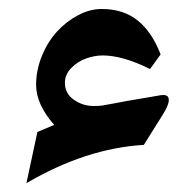

<svg xmlns="http://www.w3.org/2000/svg" viewBox="-20 -414 444 436"><path d="M349.1 -152.8 306.6 -85Q174.8 -77.1 40 2L64.9 -114.3Q74.7 -118.7 103 -130.4Q62 -177.2 62 -221.2Q62 -254.9 75.2 -287.1Q88.4 -319.3 109.4 -342.3Q130.4 -365.2 157.2 -379.4Q184.1 -393.6 210.9 -393.6Q260.3 -393.6 292.7 -367.4Q325.2 -341.3 344.7 -290.5L320.8 -257.3Q258.3 -288.1 213.4 -288.1Q194.8 -288.1 175.5 -281.2Q156.2 -274.4 141.8 -259.5Q127.4 -244.6 127.4 -226.1Q127.4 -201.7 147.7 -187.5Q168 -173.3 192.9 -173.3Q204.6 -173.3 211.9 -174.3Q219.2 -175.3 236.3 -178.7Q253.4 -182.1 270.5 -185.1Q335.4 -195.8 336.4 -196.3Q344.7 -198.2 350.8 -198.2Q356.9 -198.2 360.1 -195.6Q363.3 -192.9 363.3 -186.5Q363.3 -175.3 349.1 -152.8Z"/></svg>

Font: Parastoo FD
Style: Bold-FD
Weight: 700
Foundry: Saber Rastikerdar (saber.rastikerdar@gmail.com)
Version: Version 2.0.1